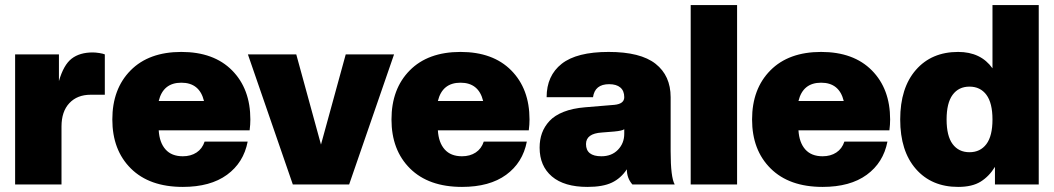

<svg xmlns="http://www.w3.org/2000/svg" viewBox="-20 -732 4183 762"><path d="M224.1 0H40V-516.1H213.9V-410.2Q232.4 -474.6 264.4 -499.3Q296.4 -523.9 348.1 -523.9Q358.9 -523.9 374.5 -521.5Q390.1 -519 396 -516.1V-356H339.8Q286.6 -356 255.4 -322.8Q224.1 -289.6 224.1 -230Z M705.6 9.8Q573.2 9.8 499.5 -63.2Q425.8 -136.2 425.8 -257.8Q425.8 -379.4 498.3 -452.6Q570.8 -525.9 699.7 -525.9Q828.6 -525.9 901.1 -452.6Q973.6 -379.4 973.6 -257.8Q973.6 -237.3 970.7 -214.8H609.9Q612.8 -166 637 -138.9Q661.1 -111.8 705.6 -111.8Q737.3 -111.8 760 -126.7Q782.7 -141.6 792 -169.9H962.9Q946.8 -86.4 880.9 -38.3Q814.9 9.8 705.6 9.8ZM609.9 -331.1H789.6Q772 -403.8 699.7 -403.8Q627.4 -403.8 609.9 -331.1Z M1365.7 0H1142.1L963.9 -516.1H1155.8L1253.9 -158.2L1352.1 -516.1H1543.9Z M1813.5 9.8Q1681.2 9.8 1607.4 -63.2Q1533.7 -136.2 1533.7 -257.8Q1533.7 -379.4 1606.2 -452.6Q1678.7 -525.9 1807.6 -525.9Q1936.5 -525.9 2009 -452.6Q2081.5 -379.4 2081.5 -257.8Q2081.5 -237.3 2078.6 -214.8H1717.8Q1720.7 -166 1744.9 -138.9Q1769 -111.8 1813.5 -111.8Q1845.2 -111.8 1867.9 -126.7Q1890.6 -141.6 1899.9 -169.9H2070.8Q2054.7 -86.4 1988.8 -38.3Q1922.9 9.8 1813.5 9.8ZM1717.8 -331.1H1897.5Q1879.9 -403.8 1807.6 -403.8Q1735.4 -403.8 1717.8 -331.1Z M2311.5 9.8Q2219.2 9.8 2170.4 -31.7Q2121.6 -73.2 2121.6 -146Q2121.6 -177.7 2131.1 -203.9Q2140.6 -230 2160.9 -252Q2181.2 -273.9 2217 -288.1Q2252.9 -302.2 2301.8 -306.2L2418.5 -315.9Q2457.5 -319.8 2457.5 -346.2Q2457.5 -371.6 2441.9 -384.8Q2426.3 -397.9 2397.5 -397.9Q2340.8 -397.9 2333.5 -346.2H2149.4Q2149.4 -431.6 2209.2 -478.8Q2269 -525.9 2395.5 -525.9Q2522 -525.9 2581.8 -478.8Q2641.6 -431.6 2641.6 -346.2V-131.8Q2641.6 -28.3 2657.7 0H2489.7Q2467.8 -24.9 2467.8 -60.1Q2444.3 -24.4 2408.4 -7.3Q2372.6 9.8 2311.5 9.8ZM2366.7 -111.8Q2407.7 -111.8 2432.6 -137.7Q2457.5 -163.6 2457.5 -201.2V-219.2Q2449.7 -212.9 2417.5 -210L2368.7 -206.1Q2305.7 -202.1 2305.7 -160.2Q2305.7 -111.8 2366.7 -111.8Z M2905.3 0H2721.2V-711.9H2905.3Z M3244.6 9.8Q3112.3 9.8 3038.6 -63.2Q2964.8 -136.2 2964.8 -257.8Q2964.8 -379.4 3037.4 -452.6Q3109.9 -525.9 3238.8 -525.9Q3367.7 -525.9 3440.2 -452.6Q3512.7 -379.4 3512.7 -257.8Q3512.7 -237.3 3509.8 -214.8H3148.9Q3151.9 -166 3176 -138.9Q3200.2 -111.8 3244.6 -111.8Q3276.4 -111.8 3299.1 -126.7Q3321.8 -141.6 3331.1 -169.9H3502Q3485.8 -86.4 3419.9 -38.3Q3354 9.8 3244.6 9.8ZM3148.9 -331.1H3328.6Q3311 -403.8 3238.8 -403.8Q3166.5 -403.8 3148.9 -331.1Z M3782.7 9.8Q3677.2 9.8 3615 -61.3Q3552.7 -132.3 3552.7 -257.8Q3552.7 -383.3 3615 -454.6Q3677.2 -525.9 3782.7 -525.9Q3872.6 -525.9 3918.9 -460.9V-711.9H4102.5V0H3928.7V-69.8Q3905.8 -32.2 3872.1 -11.2Q3838.4 9.8 3782.7 9.8ZM3760.7 -160.2Q3784.7 -127.9 3827.6 -127.9Q3870.6 -127.9 3894.8 -160.2Q3918.9 -192.4 3918.9 -257.8Q3918.9 -323.2 3894.8 -355.7Q3870.6 -388.2 3827.6 -388.2Q3784.7 -388.2 3760.7 -355.7Q3736.8 -323.2 3736.8 -257.8Q3736.8 -192.4 3760.7 -160.2Z"/></svg>

Font: Creato Display Black
Style: Regular
Weight: 900
Version: Version 1.000